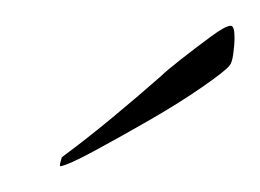

<svg xmlns="http://www.w3.org/2000/svg" viewBox="-20 -464 202 149"><path d="M27 -335Q26 -335 27 -338.5Q28 -342 28 -342Q47 -356 67.5 -373Q88 -390 105 -405Q109 -409 120.5 -418Q132 -427 143.5 -435.5Q155 -444 159 -444Q162 -444 162 -435Q162 -429 161 -422Q160 -415 158 -413Q155 -409 137 -396.5Q119 -384 95.5 -370.5Q72 -357 52.5 -346.5Q33 -336 27 -335Z"/></svg>

Font: Italianno
Style: Regular
Weight: 400
Designer: Robert E. Leuschke
Foundry: Robert E. Leuschke
Version: Version 1.100; ttfautohint (v1.8.3)